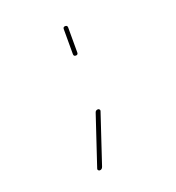

<svg xmlns="http://www.w3.org/2000/svg" viewBox="-115 -593 730 795"><g transform="rotate(-20 250.0 -195.0)"><path d="M190.4 110.4Q186.5 110.4 183.6 106.9Q180.7 103.5 182.6 99.6L255.9 -120.1Q258.8 -129.9 269.5 -129.9Q272.5 -129.9 275.4 -127Q278.3 -124 277.3 -120.1L204.1 99.6Q200.2 110.4 190.4 110.4ZM250 -379.9V-490.2Q250 -500 259.8 -500Q269.5 -500 269.5 -490.2V-379.9Q269.5 -370.1 259.8 -370.1Q250 -370.1 250 -379.9Z"/></g></svg>

Font: Rounded-X Mgen+ 2m thin
Style: Regular
Weight: 100
Designer: [Source Han Sans]
Ryoko NISHIZUKA  (kana & ideographs); Paul D. Hunt (Latin, Greek & Cyrillic); Wenlong ZHANG  (bopomofo
Version: Version 1.059.20150602